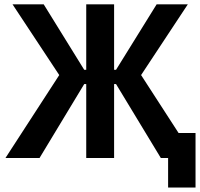

<svg xmlns="http://www.w3.org/2000/svg" viewBox="-20 -720 913 875"><path d="M373 0V-336.9H363.8L160.2 0H4.9L250 -377.9L37.1 -700.2H179.2L363.8 -401.9H373V-700.2H500V-401.9H508.8L693.8 -700.2H835.9L623 -377.9L793.9 -113.8H871.1V134.8H746.1V0H712.9L508.8 -336.9H500V0Z"/></svg>

Font: Fixel Text SemiBold
Style: Regular
Weight: 600
Width: 4
Designer: AlfaBravo + MacPaw
Foundry: Kyrylo Tkachov, Marchela Mozhyna, Serhii Makarenko, Maria Weinstein, Zakhar Kryvoshyya
Version: Version 1.211